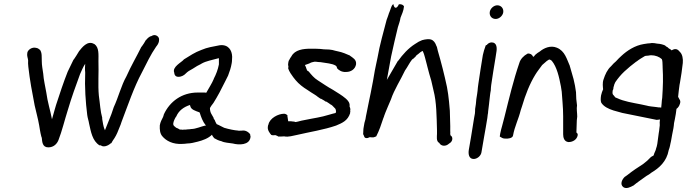

<svg xmlns="http://www.w3.org/2000/svg" viewBox="-20 -702 3372 942"><path d="M114 -443C111 -427 117 -418 118 -406C117 -397 118 -385 119 -374C126 -310 138 -247 150 -185C158 -149 166 -122 172 -88L176 -64C178 -53 180 -42 182 -35C182 -32 184 -30 185 -26C187 -8 187 21 217 21C244 21 260 3 267 -15C284 -58 297 -113 313 -163C331 -224 352 -282 373 -339C381 -357 388 -374 398 -389C397 -374 397 -370 397 -370C397 -362 397 -354 398 -346C395 -272 400 -202 408 -138C410 -122 415 -110 417 -96C426 -56 433 -11 468 11H474C478 14 483 16 489 16C505 16 517 7 525 0L526 1C529 -4 531 -9 534 -13C545 -28 554 -45 561 -64L572 -91L576 -103C607 -184 637 -274 676 -346C699 -391 719 -434 746 -473C751 -479 758 -488 760 -500C760 -501 761 -502 760 -504C765 -520 743 -539 723 -525C711 -523 701 -511 697 -506V-505L696 -506C690 -495 683 -484 675 -473H674C651 -426 623 -379 600 -327C575 -283 561 -225 538 -176C531 -154 523 -131 513 -108C507 -92 501 -77 495 -63C494 -64 494 -65 494 -66V-67H493C487 -82 484 -102 481 -121L482 -122C472 -157 471 -192 465 -233C460 -285 465 -346 463 -402C463 -434 467 -469 443 -486H442C409 -506 381 -467 368 -451C359 -437 351 -422 342 -410H341C331 -390 323 -373 312 -350C291 -297 274 -245 255 -187L248 -163C243 -147 240 -132 235 -117C227 -160 213 -202 207 -249C202 -279 194 -310 192 -341C189 -363 185 -381 185 -402C184 -424 187 -442 176 -458H175C172 -460 167 -466 158 -467C137 -473 116 -457 114 -443Z M764 -86C763 -66 765 -47 776 -34C795 -11 828 7 875 4C883 4 890 3 898 2C916 2 934 -3 950 -7C974 -13 1002 -23 1020 -41C1022 -35 1027 -29 1031 -24C1040 -19 1052 -12 1067 -9C1080 -2 1103 -1 1122 2C1152 10 1204 11 1209 -29C1210 -33 1208 -37 1207 -41L1208 -43C1201 -51 1188 -65 1165 -61H1156C1154 -60 1152 -60 1152 -60L1151 -61L1133 -63L1116 -66C1105 -68 1090 -72 1080 -75C1068 -80 1056 -88 1043 -93C1040 -99 1036 -105 1034 -111V-113C1032 -116 1029 -117 1028 -121L1029 -122C1020 -140 1010 -148 1010 -172C1014 -179 1019 -187 1025 -194V-195H1026C1048 -230 1066 -264 1085 -303L1099 -331C1107 -352 1113 -369 1117 -393C1119 -404 1118 -414 1119 -423V-424C1118 -456 1100 -485 1058 -480C1024 -473 998 -470 968 -457C935 -445 911 -428 883 -411H882V-410C871 -396 823 -374 835 -345C837 -314 876 -324 891 -341C901 -351 909 -356 926 -365C939 -374 955 -383 968 -389V-390H969C992 -403 1020 -407 1051 -416H1054V-407V-392V-386C1049 -360 1040 -337 1029 -316V-315C1020 -293 1004 -269 992 -247C991 -247 987 -248 984 -248H950C872 -248 813 -204 784 -141C782 -136 782 -131 780 -128C773 -114 767 -104 764 -87ZM830 -96 831 -101C832 -108 839 -123 844 -130H845V-131C857 -159 881 -177 912 -187C912 -187 913 -182 914 -180C918 -164 939 -158 958 -151L960 -149C966 -129 975 -105 988 -89H989C990 -89 990 -88 991 -87C967 -82 941 -69 918 -69L912 -68L897 -67L892 -66H881C878 -65 875 -65 872 -66H871C866 -66 860 -66 858 -69H857L856 -70H855V-71C848 -73 842 -76 839 -80C834 -83 829 -88 830 -96Z M1294 -79C1292 -63 1304 -48 1311 -40C1318 -37 1325 -39 1331 -39C1334 -37 1342 -36 1345 -32H1346C1355 -32 1363 -32 1374 -33C1395 -28 1419 -37 1437 -40C1501 -55 1568 -65 1629 -86C1660 -99 1686 -110 1698 -147V-150C1697 -152 1699 -154 1699 -156V-157L1698 -158L1699 -164C1699 -170 1698 -173 1695 -180C1698 -197 1687 -209 1677 -218C1656 -236 1637 -246 1614 -261C1588 -275 1564 -292 1539 -308C1521 -319 1507 -336 1494 -352H1493L1486 -357C1486 -360 1485 -362 1484 -363C1482 -370 1480 -376 1476 -383C1486 -387 1496 -389 1506 -395C1508 -395 1514 -398 1517 -398C1521 -398 1521 -399 1521 -399H1531C1533 -399 1536 -398 1539 -398C1543 -398 1546 -397 1553 -397C1581 -392 1609 -391 1627 -380C1628 -379 1634 -374 1633 -370V-368C1641 -358 1657 -347 1679 -349C1701 -349 1723 -362 1727 -387V-388C1729 -410 1710 -419 1698 -428H1697L1698 -429C1680 -437 1659 -446 1638 -450L1625 -453C1617 -456 1605 -458 1595 -459C1588 -459 1579 -460 1569 -460L1560 -461L1550 -462C1542 -462 1534 -463 1526 -463H1503C1468 -463 1427 -458 1410 -426C1406 -420 1402 -415 1398 -406L1397 -405C1397 -405 1396 -402 1395 -398C1394 -390 1392 -384 1395 -377L1394 -366C1398 -352 1412 -332 1419 -323L1431 -308C1446 -290 1468 -273 1488 -261L1506 -249C1518 -241 1530 -235 1539 -227L1552 -218L1556 -217L1570 -209L1577 -204L1582 -203C1589 -198 1598 -193 1604 -188H1605C1611 -185 1617 -176 1625 -169C1626 -166 1629 -162 1628 -158V-157L1629 -156L1627 -149L1628 -148C1605 -143 1587 -136 1565 -131L1537 -125C1529 -124 1519 -122 1510 -120C1493 -116 1476 -114 1459 -110C1452 -109 1431 -101 1426 -104V-105H1425C1423 -105 1421 -106 1415 -106C1412 -107 1406 -107 1402 -107H1394C1393 -115 1391 -127 1390 -133L1391 -135C1388 -139 1383 -143 1375 -144H1374C1345 -144 1303 -122 1297 -91C1296 -89 1294 -85 1294 -79Z M1764 -76C1762 -67 1763 -58 1762 -49C1761 -44 1762 -42 1766 -35C1768 -22 1782 -22 1794 -29C1799 -28 1806 -28 1811 -28C1815 -28 1826 -33 1826 -33C1840 -60 1851 -92 1861 -123C1863 -127 1864 -130 1865 -134C1867 -138 1869 -145 1871 -150C1878 -168 1888 -190 1898 -214C1914 -262 1946 -311 1967 -356C1980 -374 1989 -394 2001 -409H2002V-410C2005 -413 2005 -413 2008 -414L2009 -415L2011 -417C2013 -419 2016 -422 2018 -423H2019V-426C2023 -430 2027 -434 2032 -437C2038 -442 2045 -449 2054 -452C2063 -434 2067 -410 2074 -386L2077 -374C2083 -351 2089 -328 2096 -306C2100 -290 2103 -274 2107 -258C2122 -201 2122 -132 2124 -63V-45C2124 -35 2119 -8 2135 -1C2143 15 2166 19 2184 2C2203 -8 2203 -31 2191 -37C2190 -39 2189 -42 2189 -46C2190 -50 2189 -54 2189 -59C2190 -89 2187 -127 2187 -159L2183 -204C2181 -228 2177 -252 2173 -275C2160 -336 2145 -395 2128 -453L2123 -474H2122C2118 -485 2114 -496 2103 -504C2089 -514 2066 -509 2051 -505C2040 -501 2029 -495 2016 -486C1983 -465 1956 -435 1933 -403H1932C1912 -369 1896 -341 1878 -310L1899 -425C1910 -475 1921 -524 1932 -568C1937 -585 1942 -596 1945 -615C1951 -631 1960 -648 1962 -670V-671C1959 -677 1950 -683 1937 -681C1927 -658 1914 -658 1910 -682C1907 -680 1904 -677 1902 -673L1898 -663C1896 -656 1893 -650 1890 -641C1889 -639 1888 -638 1887 -633C1884 -625 1881 -614 1877 -605C1862 -546 1843 -483 1832 -418C1827 -398 1824 -377 1819 -356L1810 -304C1807 -285 1802 -266 1799 -247C1795 -224 1789 -203 1786 -184C1783 -171 1781 -160 1779 -149C1776 -138 1775 -127 1773 -117L1768 -99Z M2383 -644C2380 -625 2392 -609 2412 -609C2429 -609 2446 -624 2449 -641C2452 -660 2439 -676 2420 -676C2403 -676 2386 -661 2383 -644ZM2349 -432C2341 -385 2334 -338 2327 -291C2325 -279 2324 -267 2323 -256L2321 -241L2317 -216C2316 -201 2314 -182 2311 -167V-166C2311 -159 2311 -154 2310 -145L2306 -123C2301 -91 2296 -60 2291 -30L2280 34C2277 53 2280 78 2304 78C2321 78 2339 63 2342 46L2355 -30C2361 -62 2366 -93 2371 -123L2373 -140C2374 -145 2375 -149 2375 -156C2377 -167 2378 -185 2380 -197V-198C2381 -210 2383 -221 2384 -233C2385 -241 2386 -250 2388 -259V-260C2388 -267 2389 -276 2390 -285C2397 -329 2403 -374 2411 -418L2415 -444C2419 -465 2419 -494 2392 -494C2382 -494 2373 -488 2368 -481C2368 -482 2362 -479 2362 -477V-476C2357 -462 2352 -447 2349 -432Z M2432 -32C2441 -27 2447 -21 2462 -22C2469 -21 2495 -23 2497 -37C2505 -82 2524 -117 2535 -162L2541 -180C2558 -238 2579 -291 2606 -335C2616 -352 2629 -367 2640 -383L2663 -403C2667 -406 2669 -407 2674 -410C2678 -410 2684 -407 2687 -404C2712 -374 2723 -325 2732 -278L2736 -252C2737 -235 2739 -217 2740 -199C2744 -155 2743 -109 2743 -61V-43C2743 -27 2748 -7 2769 -5H2770C2790 -5 2810 -17 2814 -37C2815 -42 2815 -47 2808 -52C2808 -70 2810 -93 2810 -112L2812 -130C2812 -149 2808 -167 2811 -185C2808 -203 2806 -229 2806 -250C2806 -252 2807 -248 2806 -250C2804 -261 2803 -271 2801 -282L2794 -314C2788 -336 2782 -355 2776 -377H2775L2776 -378C2761 -411 2752 -452 2712 -468C2681 -481 2648 -466 2628 -449C2626 -448 2621 -445 2617 -442L2606 -433C2604 -431 2602 -428 2598 -423C2597 -424 2596 -425 2594 -426C2591 -434 2581 -441 2568 -439L2567 -438C2551 -430 2533 -412 2528 -393C2499 -309 2478 -220 2455 -128L2444 -86C2441 -74 2436 -59 2434 -46Z M2941 -312C2935 -295 2938 -275 2939 -264C2935 -255 2931 -244 2929 -234C2927 -221 2926 -208 2930 -198C2942 -179 2965 -168 2990 -160L3033 -148C3090 -137 3144 -125 3201 -114H3203C3209 -115 3209 -114 3218 -116C3214 -88 3220 -101 3215 -71C3215 -64 3213 -57 3212 -49C3211 -44 3205 3 3205 3C3205 3 3205 4 3204 8C3203 15 3201 21 3199 26V27C3197 38 3190 47 3187 60C3187 62 3179 64 3173 69C3161 82 3150 92 3135 103C3110 119 3084 136 3059 156L3048 164H3047C3032 177 3020 202 3038 216C3053 227 3075 215 3086 209H3087C3107 192 3129 178 3152 161C3161 156 3168 152 3176 145C3213 123 3251 91 3261 34C3263 28 3266 21 3267 14C3268 12 3268 7 3269 4L3272 -9C3274 -23 3281 -58 3284 -73C3287 -88 3285 -84 3287 -98L3291 -117C3296 -144 3296 -143 3299 -168C3306 -173 3312 -180 3316 -193C3319 -201 3318 -209 3314 -214L3307 -227C3309 -246 3311 -266 3314 -286L3316 -296C3322 -328 3326 -360 3330 -393C3332 -413 3328 -436 3316 -447C3307 -458 3297 -468 3275 -455C3275 -455 3274 -455 3274 -456C3269 -462 3260 -463 3256 -470H3255C3252 -472 3246 -475 3243 -479C3231 -484 3220 -487 3204 -488C3195 -490 3186 -491 3179 -491H3178C3172 -490 3165 -489 3160 -489H3159C3152 -488 3145 -487 3139 -486C3095 -479 3057 -454 3029 -428C3019 -419 3012 -412 3002 -401C2995 -395 2986 -387 2978 -377C2960 -361 2949 -337 2941 -312ZM2986 -258 2989 -265 2990 -274C2991 -278 2993 -282 2994 -288L2999 -299C3012 -318 3026 -335 3043 -351C3062 -369 3081 -384 3102 -400H3103C3115 -410 3129 -418 3144 -427L3148 -428C3152 -428 3156 -429 3159 -429H3160C3163 -430 3167 -430 3174 -431C3196 -431 3215 -423 3227 -412C3231 -404 3230 -391 3231 -375V-372C3234 -320 3233 -282 3229 -222C3227 -213 3227 -204 3226 -194C3225 -187 3225 -180 3224 -174C3224 -174 3220 -175 3218 -175H3212C3209 -175 3204 -176 3198 -177C3183 -179 3165 -180 3152 -184L3124 -190C3083 -198 3040 -205 3009 -220L2999 -224L2991 -234C2985 -239 2984 -244 2986 -258Z"/></svg>

Font: Scribbler
Style: BdIta
Weight: 700
Designer: Mew Too
Foundry: Cannot Into Space Fonts
Version: Version 1.001